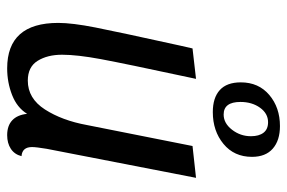

<svg xmlns="http://www.w3.org/2000/svg" viewBox="-156 -644 820 549"><g transform="rotate(90 254.5 -370.0)"><path d="M401 -51Q401 -23 427 -21Q422 -1 406 9.5Q390 20 367 20Q340 20 324.5 5.5Q309 -9 306 -37Q288 -8 252 6Q216 20 176 20Q46 20 46 -126Q46 -166 59 -232Q72 -298 111 -475L119 -510L206 -520Q162 -315 149.5 -247.5Q137 -180 137 -137Q137 -95 154.5 -67Q172 -39 211 -39Q262 -39 293.5 -88Q325 -137 338 -208L398 -510L489 -520L406 -93Q401 -63 401 -51ZM216 -648Q216 -699 252 -729.5Q288 -760 341 -760Q382 -760 405.5 -739.5Q429 -719 429 -680Q429 -629 392 -598.5Q355 -568 301 -568Q260 -568 238 -588Q216 -608 216 -648ZM370 -677Q370 -700 360 -713Q350 -726 330 -726Q305 -726 288.5 -703Q272 -680 272 -647Q272 -599 308 -599Q333 -599 351.5 -623Q370 -647 370 -677Z"/></g></svg>

Font: Sansita Light Italic
Style: Regular
Weight: 300
Italic angle: -11°
Designer: Pablo Cosgaya
Foundry: Omnibus-Type
Version: Version 1.006